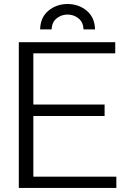

<svg xmlns="http://www.w3.org/2000/svg" viewBox="-20 -922 598 942"><path d="M72.3 0ZM446.3 -777.8H389.6Q388.7 -813 365.2 -831.8Q341.8 -850.6 311.5 -850.6Q281.2 -850.6 257.8 -831.8Q234.4 -813 233.4 -777.8H176.8Q178.2 -836.9 217.8 -869.6Q257.3 -902.3 311.5 -902.3Q365.7 -902.3 405.3 -869.6Q444.8 -836.9 446.3 -777.8ZM550.8 0H72.3V-714.8H545.4V-660.2H143.6V-409.2H493.2V-353H143.6V-55.2H550.8Z"/></svg>

Font: Pontano Sans
Style: Regular
Weight: 400
Foundry: vernon adams
Version: 1.0